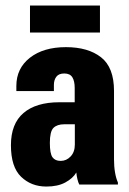

<svg xmlns="http://www.w3.org/2000/svg" viewBox="-20 -667 468 694"><path d="M19.5 -142.1Q19.5 -63.5 56.2 -28.1Q92.8 7.3 147.5 7.3Q189 7.3 216.3 -7.6Q243.7 -22.5 255.9 -43.5Q256.8 -31.7 259.8 -19.5Q262.7 -7.3 266.6 0H406.2V-7.3Q399.4 -22.5 395.8 -43.7Q392.1 -64.9 392.1 -91.3V-338.4Q392.1 -423.3 345.2 -460Q298.3 -496.6 218.3 -496.6Q137.2 -496.6 88.1 -458.3Q39.1 -419.9 39.1 -356.4V-337.9H174.8V-359.9Q174.8 -377.9 183.6 -389.6Q192.4 -401.4 212.4 -401.4Q232.9 -401.4 241.5 -387.7Q250 -374 250 -349.1V-297.4H194.8Q110.4 -297.4 64.9 -258.5Q19.5 -219.7 19.5 -142.1ZM160.2 -150.4Q160.2 -191.9 173.3 -204.8Q186.5 -217.8 212.4 -217.8H250.5V-144.5Q250.5 -117.7 235.4 -101.6Q220.2 -85.4 199.2 -85.4Q179.2 -85.4 169.7 -98.6Q160.2 -111.8 160.2 -150.4ZM341.3 -647H88.4V-549.3H341.3Z"/></svg>

Font: Roboto Flex
Style: wght 700 wdth 25 opsz 34 GRAD 0.00 slnt 0.00 XTRA 468 XOPQ 96 YOPQ 79 YTLC 514 YTUC 712 YTAS 750 YTDE -203.00 YTFI 738
Weight: 700
Width: 1
Designer: Berlow after Robertson
Foundry: Google
Version: Version 3.100